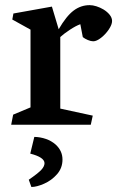

<svg xmlns="http://www.w3.org/2000/svg" viewBox="-20 -495 471 762"><path d="M28.8 -417.5 33.2 -441.4 186 -468.8 212.9 -378.9Q243.2 -431.2 272 -452.9Q300.8 -474.6 335.9 -474.6Q348.1 -474.6 362.8 -470Q377.4 -465.3 390.6 -457.5Q405.8 -448.2 415.3 -436.3Q424.8 -424.3 424.8 -411.6Q424.8 -397.5 411.9 -378.2Q398.9 -358.9 381.1 -345Q363.3 -331.1 350.1 -331.1Q340.8 -331.1 328.6 -336.2Q316.4 -341.3 308.6 -347.7L298.8 -398.9Q281.2 -392.6 257.8 -377.2Q234.4 -361.8 219.2 -348.1V-64L348.1 -36.1L340.3 0H24.4L32.2 -40L101.1 -68.8V-377.4ZM200.7 78.6Q228 103.5 228 138.2Q228 171.9 206.3 196.5Q184.6 221.2 155 234.1Q125.5 247.1 104.5 247.1L94.2 218.3Q130.4 193.4 143.6 179.4Q156.7 165.5 156.7 152.3Q155.8 128.9 100.1 114.7L116.2 48.3Q140.1 48.8 162.1 56.4Q184.1 64 200.7 78.6Z"/></svg>

Font: Vesper Libre Medium
Style: Regular
Weight: 500
Designer: Robert Keller & Kimya Gandhi
Foundry: Mota Italic
Version: Version 1.058